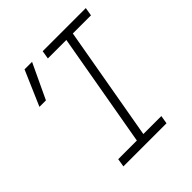

<svg xmlns="http://www.w3.org/2000/svg" viewBox="-187 -827 961 961"><g transform="rotate(-45 293.0 -346.5)"><path d="M141.1 0 148.4 -43.9H280.3L386.7 -649.4H255.9L263.2 -693.4H568.4L561 -649.4H432.6L326.2 -43.9H453.6L446.3 0ZM54.7 -507.8 134.8 -693.4H188L100.6 -507.8Z"/></g></svg>

Font: Cascadia Code ExtraLight
Style: Italic
Weight: 200
Italic angle: -10°
Monospace: yes
Designer: Aaron Bell
Foundry: Saja Typeworks
Version: Version 2404.023; ttfautohint (v1.8.4)